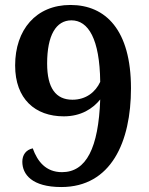

<svg xmlns="http://www.w3.org/2000/svg" viewBox="-20 -744 599 774"><path d="M227 10C428 10 508 -172 508 -388C508 -623 406 -724 264 -724C125 -724 41 -624 41 -480C41 -345 122 -275 237 -275C307 -275 354 -306 384 -343C377 -148 328 -50 230 -50C165 -50 131 -93 112 -146C85 -140 70 -120 70 -92C70 -41 109 10 227 10ZM272 -342C205 -342 170 -389 170 -488C170 -602 206 -662 268 -662C336 -662 382 -587 384 -414C365 -373 327 -342 272 -342Z"/></svg>

Font: Noto Serif Semi
Style: Regular
Weight: 600
Designer: Monotype Design Team
Foundry: Monotype Imaging Inc.
Version: Version 1.002